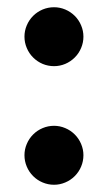

<svg xmlns="http://www.w3.org/2000/svg" viewBox="-20 -506 291 536"><path d="M130.9 -321.3Q114.3 -321.3 99.1 -327.6Q84 -334 72.5 -345.5Q61 -356.9 54.7 -372.1Q48.3 -387.2 48.3 -403.8Q48.3 -419.9 54.7 -435.1Q61 -450.2 72.5 -461.7Q84 -473.1 99.1 -479.5Q114.3 -485.8 130.9 -485.8Q147 -485.8 162.1 -479.5Q177.2 -473.1 188.7 -461.7Q200.2 -450.2 206.5 -435.1Q212.9 -419.9 212.9 -403.8Q212.9 -387.2 206.5 -372.1Q200.2 -356.9 188.7 -345.5Q177.2 -334 162.1 -327.6Q147 -321.3 130.9 -321.3ZM130.9 9.8Q114.3 9.8 99.1 3.4Q84 -2.9 72.5 -14.4Q61 -25.9 54.7 -41Q48.3 -56.2 48.3 -72.8Q48.3 -88.9 54.7 -104Q61 -119.1 72.5 -130.6Q84 -142.1 99.1 -148.4Q114.3 -154.8 130.9 -154.8Q147 -154.8 162.1 -148.4Q177.2 -142.1 188.7 -130.6Q200.2 -119.1 206.5 -104Q212.9 -88.9 212.9 -72.8Q212.9 -56.2 206.5 -41Q200.2 -25.9 188.7 -14.4Q177.2 -2.9 162.1 3.4Q147 9.8 130.9 9.8Z"/></svg>

Font: Munson
Style: Bold
Weight: 700
Designer: Paul James MIller
Foundry: High-Logic / Made with FontCreator
Version: Version 2.10;May 5, 2019;FontCreator 11.5.0.2430 64-bit